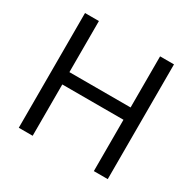

<svg xmlns="http://www.w3.org/2000/svg" viewBox="-159 -891 1059 1054"><g transform="rotate(30 370.0 -363.5)"><path d="M88.1 -727.3H176.1V-403.4H563.9V-727.3H652V0H563.9V-325.3H176.1V0H88.1Z"/></g></svg>

Font: Fast_Sans-Dotted
Style: Regular
Weight: 400
Version: Version 3.018